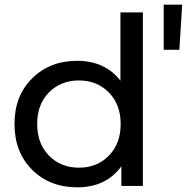

<svg xmlns="http://www.w3.org/2000/svg" viewBox="-20 -795 799 821"><path d="M680 -582V-775H759L747 -582ZM495 -450V-742H591V0H499V-84Q434 6 310 6Q193 6 117.5 -69Q42 -144 42 -265Q42 -385 117.5 -460Q193 -535 310 -535Q429 -535 495 -450ZM318 -78Q395 -78 445.5 -129.5Q496 -181 496 -265Q496 -348 445.5 -399.5Q395 -451 318 -451Q240 -451 189.5 -400Q139 -349 139 -265Q139 -181 189.5 -129.5Q240 -78 318 -78Z"/></svg>

Font: false
Style: Regular
Weight: 500
Designer: Julieta Ulanovsky
Foundry: Julieta Ulanovsky
Version: Version 7.222;hotconv 1.0.109;makeotfexe 2.5.65596